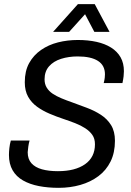

<svg xmlns="http://www.w3.org/2000/svg" viewBox="-20 -890 630 922"><path d="M262 12Q210 12 166.5 3.5Q123 -5 90.5 -23.5Q58 -42 40.5 -72.5Q23 -103 23 -146Q23 -160 25 -179Q27 -198 32 -215H122Q118 -201 116 -186.5Q114 -172 113 -159Q113 -126 131 -106Q149 -86 181.5 -77Q214 -68 258 -68Q300 -68 332.5 -76.5Q365 -85 388.5 -101.5Q412 -118 424 -142Q436 -166 436 -197Q436 -224 423.5 -242Q411 -260 389.5 -274Q368 -288 341 -298.5Q314 -309 284 -319Q251 -330 218 -344Q185 -358 158 -377.5Q131 -397 115 -425.5Q99 -454 99 -495Q99 -549 120 -587Q141 -625 177 -650Q213 -675 258.5 -686.5Q304 -698 354 -698Q403 -698 443.5 -689Q484 -680 513.5 -661.5Q543 -643 559 -615Q575 -587 575 -548Q575 -537 573.5 -523.5Q572 -510 568 -491H478Q482 -507 483 -516.5Q484 -526 484 -533Q484 -576 450.5 -597.5Q417 -619 353 -619Q310 -619 273.5 -607.5Q237 -596 215.5 -571.5Q194 -547 194 -509Q194 -486 204.5 -469Q215 -452 233 -440Q251 -428 275 -418Q299 -408 325 -399Q360 -386 396.5 -372.5Q433 -359 464 -339Q495 -319 513.5 -289Q532 -259 532 -214Q532 -157 511 -114.5Q490 -72 452.5 -44Q415 -16 366 -2Q317 12 262 12ZM235 -737 354 -870H435L506 -737H433L373 -851L414 -850L312 -737Z"/></svg>

Font: Archivo SemiCondensed
Style: Italic
Weight: 400
Width: 4
Italic angle: -10°
Designer: Hector Gatti
Foundry: Omnibus-Type
Version: Version 2.001